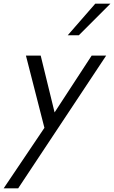

<svg xmlns="http://www.w3.org/2000/svg" viewBox="-35 -751 618 1040"><path d="M205.6 -58.6 105.5 -449.7H185.5L260.7 -142.1L461.4 -449.7H540L63.5 269H-15.1ZM481 -731H563L392.1 -560.1H332Z"/></svg>

Font: Glacial Indifference
Style: Italic
Weight: 400
Designer: Alfredo Marco Pradil
Foundry: Alfredo Marco Pradil
Version: Version 1.312